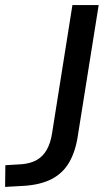

<svg xmlns="http://www.w3.org/2000/svg" viewBox="-59 -725 417 753"><path d="M-39 8 -38 -77 27 -81Q61 -84 85 -97.5Q109 -111 124 -137Q139 -163 145 -201L225 -705H328L246 -191Q237 -131 212.5 -88.5Q188 -46 144 -23Q100 0 33 4Z"/></svg>

Font: Nunito Sans 12pt ExtraLight 12pt SemiBold
Style: Italic
Weight: 600
Italic angle: -9°
Version: Version 3.101;gftools[0.9.27]